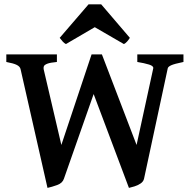

<svg xmlns="http://www.w3.org/2000/svg" viewBox="-20 -872 890 906"><path d="M204.1 14.6 77.1 -545.4Q74.7 -557.6 59.6 -565.4Q44.4 -573.2 9.8 -579.6V-615.2H248.5V-579.6Q216.8 -576.7 203.1 -571.3Q189.5 -565.9 187 -559.3Q184.6 -552.7 186 -545.4L269.5 -188L412.1 -615.2H460.9L624.5 -188L703.1 -549.3Q705.6 -560.5 683.3 -567.4Q661.1 -574.2 627.9 -579.6V-615.2H845.7V-579.6Q802.7 -570.8 787.8 -564Q772.9 -557.1 771.5 -549.3L659.7 -28.8Q656.7 -15.1 643.3 -6.1Q629.9 2.9 614.3 7.6Q598.6 12.2 588.4 14.6L421.9 -428.2L281.7 -28.8Q274.9 -7.8 249.5 1.2Q224.1 10.3 204.1 14.6ZM291 -664.1Q283.2 -668 275.9 -676Q268.6 -684.1 261.7 -693.4L397.9 -851.6H457.5L592.8 -693.4Q586.9 -684.1 579.8 -676Q572.8 -668 564.5 -664.1L427.2 -743.7Z"/></svg>

Font: David Libre
Style: Bold
Weight: 700
Designer: Ismar David, J. Victor Gaultney, Annie Olsen and Meir Sadan
Foundry: Monotype Imaging Inc. & SIL International
Version: Version 1.100; ttfautohint (v1.8.4.7-5d5b)